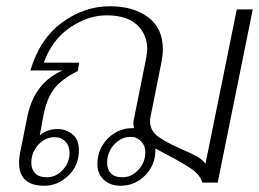

<svg xmlns="http://www.w3.org/2000/svg" viewBox="-20 -583 827 613"><path d="M787 -553 675 0H626Q619 -24 593 -42.5Q567 -61 519 -86L476 -109V-103Q476 -56 443.5 -23Q411 10 365 10Q332 10 311.5 -9Q291 -28 291 -59Q291 -92 306.5 -118Q322 -144 347.5 -159Q373 -174 402 -174H408Q406 -182 406 -188Q406 -196 407 -200L446 -394Q450 -416 450 -426Q450 -473 417.5 -503.5Q385 -534 320 -534Q261 -534 203.5 -495Q146 -456 120 -383H233L228 -356Q179 -332 154.5 -301.5Q130 -271 119 -216L107 -151Q130 -171 165 -171Q190 -171 211 -154.5Q232 -138 232 -104Q232 -55 198.5 -22.5Q165 10 121 10Q41 10 41 -63Q41 -82 45 -99L68 -214Q91 -320 180 -358H77Q107 -459 178 -511Q249 -563 331 -563Q406 -563 453 -528Q500 -493 500 -425Q500 -407 495 -382L461 -212Q459 -202 459 -197Q459 -166 484 -147.5Q509 -129 557 -108Q590 -94 608 -84Q626 -74 636 -60L736 -553ZM444 -97Q444 -118 430.5 -132Q417 -146 397 -146Q367 -146 344.5 -121.5Q322 -97 322 -63Q322 -42 334 -29.5Q346 -17 371 -17Q400 -17 422 -41Q444 -65 444 -97ZM80 -63Q80 -42 92.5 -29.5Q105 -17 129 -17Q159 -17 180.5 -40.5Q202 -64 202 -95Q202 -117 189 -131Q176 -145 155 -145Q124 -145 102 -120.5Q80 -96 80 -63Z"/></svg>

Font: Taviraj ExtraLight
Style: Italic
Weight: 275
Italic angle: -12°
Designer: Katatrad Team
Foundry: CadsonDemak
Version: Version 1.001